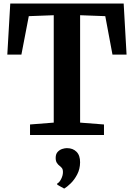

<svg xmlns="http://www.w3.org/2000/svg" viewBox="-20 -763 756 1085"><path d="M283.7 -70.1V-677L142.7 -671.7L100.9 -454.3H21.3L38 -743H678.9L695.2 -454.3H615.6L574.9 -671.7L432.7 -677V-70.1L567.6 -59.6V0H149.7V-59.6ZM432.6 154.5Q432.2 192.5 416.2 222.8Q400.3 253.2 379.3 273.5Q358.4 293.8 343.5 302.3H342.1L304.2 281.5L302.8 274.4Q315.3 268.7 325.5 248.7Q335.7 228.6 335.7 209.3Q335.7 193.5 329.3 186.1Q322.9 178.6 316.2 173.6Q308.3 168.1 301.5 157.6Q294.6 147.1 294.6 129.4Q294.6 107.3 306 95.2Q317.4 83.2 331.8 78.7Q346.3 74.2 356.2 74.2H359.3Q392 74.2 412.4 94.7Q432.9 115.2 432.6 154.5Z"/></svg>

Font: Merriweather 7pt Light
Style: Regular
Weight: 300
Designer: Eben Sorkin
Foundry: Eben Sorkin
Version: Version 2.200;gftools[0.9.31]